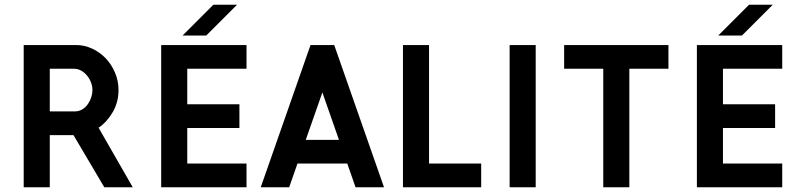

<svg xmlns="http://www.w3.org/2000/svg" viewBox="-20 -790 3380 810"><path d="M540 0H420L290 -220H190V0H80V-600H301Q336 -600 368.5 -585Q401 -570 425.5 -544.5Q450 -519 465 -484Q480 -449 480 -410Q480 -360 456.5 -318.5Q433 -277 396 -251ZM370 -410Q370 -425 364.5 -440.5Q359 -456 348.5 -469.5Q338 -483 323.5 -491.5Q309 -500 291 -500H190V-320H295Q313 -320 327 -328.5Q341 -337 350.5 -350.5Q360 -364 365 -379.5Q370 -395 370 -410Z M980 -770 850 -640H750L880 -770ZM1020 0H660V-600H1020V-500H770V-350H990V-250H770V-100H1020Z M1600 0H1480L1445 -100H1235L1200 0H1080L1290 -600H1390ZM1410 -200 1340 -400 1270 -200Z M2010 0H1680V-600H1790V-100H2010Z M2240 0H2130V-600H2240Z M2800 -500H2635V0H2525V-500H2360V-600H2800Z M3240 -770 3110 -640H3010L3140 -770ZM3280 0H2920V-600H3280V-500H3030V-350H3250V-250H3030V-100H3280Z"/></svg>

Font: Gauge Heavy
Style: Heavy
Weight: 900
Designer: Daniel Pimley
Foundry: Daniel Pimley
Version: Version 2.0